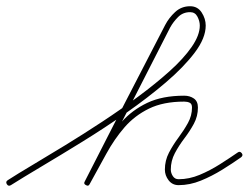

<svg xmlns="http://www.w3.org/2000/svg" viewBox="-28 -574 798 616"><path d="M-3 4Q28 -16 76 -44.5Q124 -73 182 -108.5Q240 -144 300 -183.5Q360 -223 416 -264.5Q472 -306 516.5 -346Q561 -386 587 -423.5Q613 -461 613 -492Q613 -506 605.5 -520.5Q598 -535 582 -535Q559 -535 543.5 -519.5Q528 -504 518 -486Q518 -486 518 -486Q518 -486 518 -486Q518 -486 518 -486Q518 -486 518 -486Q454 -360 389.5 -234.5Q325 -109 260 16Q256 25 248 20Q239 16 244 8Q308 -118 372.5 -243.5Q437 -369 502 -494Q502 -494 502 -494Q502 -494 502 -494Q502 -494 502 -494Q502 -494 502 -494Q514 -517 534 -535.5Q554 -554 582 -554Q606 -554 619 -534Q632 -514 632 -492Q632 -452 597 -405.5Q562 -359 504 -309.5Q446 -260 376.5 -211.5Q307 -163 236.5 -119.5Q166 -76 105.5 -40Q45 -4 7 20Q-1 25 -6 17Q-11 9 -3 4ZM248 20Q239 16 244 8Q272 -45 299.5 -94Q327 -143 361.5 -182Q396 -221 444.5 -244Q493 -267 563 -267Q581 -267 594 -258Q607 -249 607 -229Q607 -201 594 -177Q581 -153 563.5 -130Q546 -107 533 -82.5Q520 -58 520 -30Q520 -19 526.5 -9Q533 1 545 1Q579 1 612.5 -13Q646 -27 677.5 -47Q709 -67 735 -85Q742 -90 748 -82Q753 -75 745 -69Q718 -50 685 -29.5Q652 -9 616.5 5.5Q581 20 545 20Q525 20 513 4.5Q501 -11 501 -30Q501 -59 514 -84Q527 -109 544.5 -132.5Q562 -156 575 -179.5Q588 -203 588 -229Q588 -241 580.5 -244.5Q573 -248 563 -248Q496 -248 450 -225.5Q404 -203 371.5 -165.5Q339 -128 313 -80.5Q287 -33 260 16Q256 25 248 20Z"/></svg>

Font: FRB American Cursive Guidelines Extralight
Style: Italic
Weight: 200
Italic angle: -25°
Version: Version 2.0;Modular Font Editor K font №1